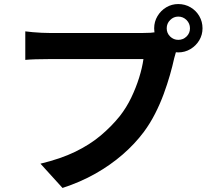

<svg xmlns="http://www.w3.org/2000/svg" viewBox="-20 -873 1040 949"><path d="M804 -733Q804 -709 821 -692.5Q838 -676 861 -676Q885 -676 902 -692.5Q919 -709 919 -733Q919 -757 902 -774Q885 -791 861 -791Q838 -791 821 -774Q804 -757 804 -733ZM742 -733Q742 -766 758.5 -793.5Q775 -821 802 -837Q829 -853 861 -853Q894 -853 921.5 -837Q949 -821 965 -793.5Q981 -766 981 -733Q981 -701 965 -674Q949 -647 921.5 -630.5Q894 -614 861 -614Q829 -614 802 -630.5Q775 -647 758.5 -674Q742 -701 742 -733ZM863 -654Q856 -640 851 -620.5Q846 -601 841 -585Q833 -548 820 -502.5Q807 -457 789 -408Q771 -359 746.5 -311Q722 -263 691 -221Q646 -161 586 -109Q526 -57 452 -15Q378 27 289 56L180 -64Q280 -88 352 -123Q424 -158 477.5 -203Q531 -248 572 -299Q605 -341 628.5 -390Q652 -439 667.5 -488.5Q683 -538 689 -581Q674 -581 639.5 -581Q605 -581 558.5 -581Q512 -581 461.5 -581Q411 -581 364 -581Q317 -581 279.5 -581Q242 -581 224 -581Q189 -581 156.5 -580Q124 -579 105 -577V-718Q120 -716 141.5 -714Q163 -712 185.5 -711Q208 -710 224 -710Q240 -710 269.5 -710Q299 -710 338 -710Q377 -710 419.5 -710Q462 -710 504.5 -710Q547 -710 584 -710Q621 -710 648 -710Q675 -710 687 -710Q702 -710 723.5 -711Q745 -712 765 -718Z"/></svg>

Font: Noto Sans KR
Style: Bold
Weight: 700
Designer: Ryoko NISHIZUKA  (kana, bopomofo & ideographs); Paul D. Hunt (Latin, Greek & Cyrillic); Sandoll Communications , Soo-you
Foundry: Adobe
Version: Version 2.004-H2;hotconv 1.0.118;makeotfexe 2.5.65603